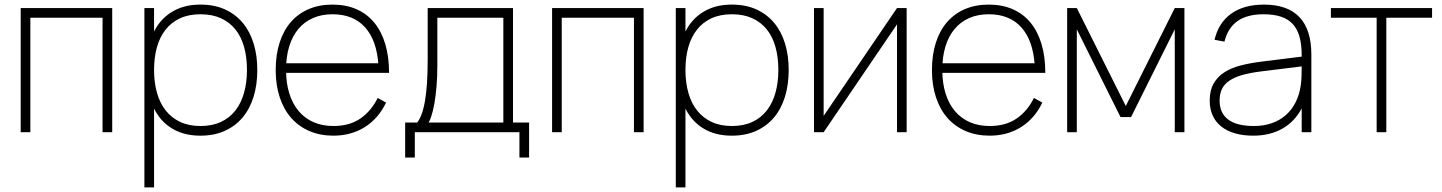

<svg xmlns="http://www.w3.org/2000/svg" viewBox="-20 -575 6273 835"><path d="M70 0V-540H468V0H426V-498H112V0Z M608 240V-540H650V240ZM852 15Q792 15 747.5 -6Q703 -27 673.5 -65Q644 -103 629.5 -155.5Q615 -208 615 -271Q615 -335 630 -387.2Q645 -439.5 674.8 -476.8Q704.5 -514 748.8 -534.5Q793 -555 852 -555Q912.5 -555 958.5 -534Q1004.5 -513 1035.8 -475.5Q1067 -438 1083 -385.8Q1099 -333.5 1099 -271Q1099 -207 1082.8 -154.2Q1066.5 -101.5 1035 -64Q1003.5 -26.5 957.5 -5.8Q911.5 15 852 15ZM852 -27Q903 -27 941 -44.8Q979 -62.5 1004 -94.8Q1029 -127 1041.5 -171.8Q1054 -216.5 1054 -271Q1054 -326 1041.5 -370.8Q1029 -415.5 1003.8 -447Q978.5 -478.5 940.5 -495.8Q902.5 -513 852 -513Q800.5 -513 762.5 -495.2Q724.5 -477.5 699.5 -445.2Q674.5 -413 662.2 -368.8Q650 -324.5 650 -271Q650 -216 662.8 -171Q675.5 -126 701 -94Q726.5 -62 764.2 -44.5Q802 -27 852 -27Z M1430 -27Q1382 -27 1344 -43.5Q1306 -60 1279.2 -91.5Q1252.5 -123 1238.2 -168.5Q1224 -214 1224 -271.5Q1224 -328.5 1237.8 -373.2Q1251.5 -418 1277.5 -449Q1303.5 -480 1341 -496.5Q1378.5 -513 1426 -513Q1516.5 -513 1567.8 -456Q1619 -399 1626 -290.5V-258H1672Q1672 -328.5 1655.5 -383.5Q1639 -438.5 1607.5 -476.8Q1576 -515 1530.2 -535Q1484.5 -555 1426 -555Q1368.5 -555 1322.8 -535.5Q1277 -516 1245 -479.2Q1213 -442.5 1196 -389.5Q1179 -336.5 1179 -270Q1179 -204 1196.8 -151Q1214.5 -98 1247.2 -61.2Q1280 -24.5 1326.2 -4.8Q1372.5 15 1430 15Q1469 15 1503.2 5.5Q1537.5 -4 1566.5 -22.2Q1595.5 -40.5 1619 -67.2Q1642.5 -94 1659 -129L1622.5 -149Q1594.5 -92 1547.2 -59.5Q1500 -27 1430 -27ZM1658 -300H1217.5L1216.5 -258H1672Z M2211 -24.5V-540H1840V-318.5Q1840 -260.5 1837 -214.5Q1834 -168.5 1827.8 -133.5Q1821.5 -98.5 1812.2 -74.8Q1803 -51 1790.5 -37.5L1835.5 -30.5Q1846 -41.5 1854.5 -65.8Q1863 -90 1869 -124Q1875 -158 1878.5 -200.2Q1882 -242.5 1882 -289V-498H2169V-24.5ZM1742 110H1784V0H2239V110H2281V-42H2211H1794.5H1742Z M2381 0V-540H2779V0H2737V-498H2423V0Z M2919 240V-540H2961V240ZM3163 15Q3103 15 3058.5 -6Q3014 -27 2984.5 -65Q2955 -103 2940.5 -155.5Q2926 -208 2926 -271Q2926 -335 2941 -387.2Q2956 -439.5 2985.8 -476.8Q3015.5 -514 3059.8 -534.5Q3104 -555 3163 -555Q3223.5 -555 3269.5 -534Q3315.5 -513 3346.8 -475.5Q3378 -438 3394 -385.8Q3410 -333.5 3410 -271Q3410 -207 3393.8 -154.2Q3377.5 -101.5 3346 -64Q3314.5 -26.5 3268.5 -5.8Q3222.5 15 3163 15ZM3163 -27Q3214 -27 3252 -44.8Q3290 -62.5 3315 -94.8Q3340 -127 3352.5 -171.8Q3365 -216.5 3365 -271Q3365 -326 3352.5 -370.8Q3340 -415.5 3314.8 -447Q3289.5 -478.5 3251.5 -495.8Q3213.5 -513 3163 -513Q3111.5 -513 3073.5 -495.2Q3035.5 -477.5 3010.5 -445.2Q2985.5 -413 2973.2 -368.8Q2961 -324.5 2961 -271Q2961 -216 2973.8 -171Q2986.5 -126 3012 -94Q3037.5 -62 3075.2 -44.5Q3113 -27 3163 -27Z M3923 -540V0H3881V-469L3562 0H3520V-540H3562V-71L3881 -540Z M4284 -27Q4236 -27 4198 -43.5Q4160 -60 4133.2 -91.5Q4106.5 -123 4092.2 -168.5Q4078 -214 4078 -271.5Q4078 -328.5 4091.8 -373.2Q4105.5 -418 4131.5 -449Q4157.5 -480 4195 -496.5Q4232.5 -513 4280 -513Q4370.5 -513 4421.8 -456Q4473 -399 4480 -290.5V-258H4526Q4526 -328.5 4509.5 -383.5Q4493 -438.5 4461.5 -476.8Q4430 -515 4384.2 -535Q4338.5 -555 4280 -555Q4222.5 -555 4176.8 -535.5Q4131 -516 4099 -479.2Q4067 -442.5 4050 -389.5Q4033 -336.5 4033 -270Q4033 -204 4050.8 -151Q4068.5 -98 4101.2 -61.2Q4134 -24.5 4180.2 -4.8Q4226.5 15 4284 15Q4323 15 4357.2 5.5Q4391.5 -4 4420.5 -22.2Q4449.5 -40.5 4473 -67.2Q4496.5 -94 4513 -129L4476.5 -149Q4448.5 -92 4401.2 -59.5Q4354 -27 4284 -27ZM4512 -300H4071.5L4070.5 -258H4526Z M4621 0V-540H4663L4876 -114L5089 -540H5131V0H5089V-447.5L4899 -66H4853L4663 -447.5V0Z M5477 -555Q5390 -555 5334.8 -515.8Q5279.5 -476.5 5262 -402L5305 -394Q5320 -454 5362.2 -483.5Q5404.5 -513 5475 -513Q5518.5 -513 5550 -502.8Q5581.5 -492.5 5601.8 -470.8Q5622 -449 5631.5 -415.2Q5641 -381.5 5641 -334V-291Q5641 -273 5640.5 -249Q5640 -225 5637 -204Q5631 -162.5 5614.2 -129.5Q5597.5 -96.5 5571.2 -73.8Q5545 -51 5510.2 -39Q5475.5 -27 5433.5 -27Q5359 -27 5321.5 -55Q5284 -83 5284 -137.5Q5284 -166 5293.8 -187Q5303.5 -208 5325.2 -223.2Q5347 -238.5 5381.5 -248.5Q5416 -258.5 5465.5 -264.5L5646.5 -287L5647 -329.5L5465.5 -307Q5417.5 -301 5376.2 -290.5Q5335 -280 5305 -260.8Q5275 -241.5 5258 -211.8Q5241 -182 5241 -137.5Q5241 -101.5 5253.8 -73Q5266.5 -44.5 5291 -25Q5315.5 -5.5 5350.5 4.8Q5385.5 15 5430.5 15Q5503 15 5556.8 -15.5Q5610.5 -46 5641 -103.5V0H5683V-338Q5683 -446 5631.2 -500.5Q5579.5 -555 5477 -555Z M5967 0V-498H5768V-540H6208V-498H6009V0Z"/></svg>

Font: Vela Sans GX ExtLt
Style: Regular
Weight: 200
Designer: Principal design: Mikhail Sharanda - project Manrope.
Design modification: Ravid Balaliev
Foundry: Mikhail Sharanda
Version: Version 1.001